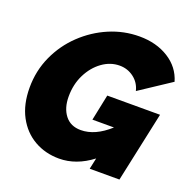

<svg xmlns="http://www.w3.org/2000/svg" viewBox="-127 -841 966 971"><g transform="rotate(20 355.5 -355.0)"><path d="M290 5Q216 5 156.5 -29Q97 -63 62.5 -127.5Q28 -192 28 -282Q28 -373 64 -452Q100 -531 162 -590Q224 -649 301.5 -682Q379 -715 463 -715Q554 -715 620 -673.5Q686 -632 707 -560L539 -449Q529 -491 495.5 -516.5Q462 -542 419 -542Q369 -542 325.5 -510.5Q282 -479 255.5 -426Q229 -373 229 -307Q229 -245 259 -206.5Q289 -168 344 -168Q421 -168 498 -238H382L411 -378H695L614 0H454L467 -60Q382 5 290 5Z"/></g></svg>

Font: Raleway Black
Style: Italic
Weight: 900
Italic angle: -12°
Designer: Matt McInerney, Pablo Impallari, Rodrigo Fuenzalida
Foundry: Matt McInerney, Pablo Impallari, Rodrigo Fuenzalida
Version: Version 4.101;RELEASE